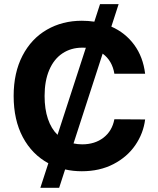

<svg xmlns="http://www.w3.org/2000/svg" viewBox="-20 -817 764 927"><path d="M213.4 -28.8Q134.8 -71.3 90.3 -154.5Q45.9 -237.8 45.9 -353.5Q45.9 -465.8 88.6 -548.1Q131.3 -630.4 206.3 -673.6Q281.2 -716.8 375 -716.8Q406.2 -716.8 435.5 -712.4L462.9 -796.9H552.7L517.6 -688.5Q585.4 -658.7 628.2 -600.3Q670.9 -542 680.7 -460.9H532.2Q527.3 -492.2 512.9 -516.8Q498.5 -541.5 475.6 -558.1L335 -124.5Q355 -120.1 377 -120.1Q438 -120.1 479.7 -152.3Q521.5 -184.6 532.2 -241.2L680.7 -240.2Q672.4 -173.3 633.3 -116.2Q594.2 -59.1 527.8 -24.7Q461.4 9.8 375 9.8Q332.5 9.8 294.4 1L265.6 89.8H174.8ZM257.8 -166 394.5 -586.4 377.9 -586.9Q322.8 -586.9 281.5 -559.3Q240.2 -531.7 217.8 -479.2Q195.3 -426.8 195.3 -353.5Q195.3 -290.5 211.4 -242.9Q227.5 -195.3 257.8 -166Z"/></svg>

Font: Pretendard Std
Style: Bold
Weight: 700
Designer: Base glyphs from Inter by Rasmus Andersson; Hangeul glyphs from Noto Sans CJK(Source Han Sans) by Jang Soo-young and Kan
Foundry: Kil Hyung-jin
Version: Version 1.309